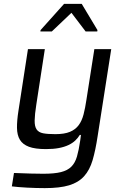

<svg xmlns="http://www.w3.org/2000/svg" viewBox="-20 -763 638 989"><path d="M41 0ZM211 206Q167 206 119.5 203.5Q72 201 41 197L52 128Q102 130 138.5 131Q175 132 203 132Q260 132 294 123.5Q328 115 347.5 95.5Q367 76 376.5 43Q386 10 393 -38L397 -68H391Q382 -53 368 -39.5Q354 -26 333 -16Q312 -6 283.5 -0.5Q255 5 217 5Q161 5 129 -7Q97 -19 82.5 -43Q68 -67 67.5 -104Q67 -141 75 -192L124 -510H211L167 -224Q159 -173 158.5 -142.5Q158 -112 168.5 -96.5Q179 -81 202 -76.5Q225 -72 265 -72Q312 -72 340.5 -84Q369 -96 385.5 -118.5Q402 -141 410.5 -174Q419 -207 425 -248L466 -510H553L483 -62Q472 11 457 62Q442 113 413 145Q384 177 336 191.5Q288 206 211 206ZM188 -601ZM188 -601 189 -608 310 -743H401L482 -608L481 -601H421L348 -697L247 -601Z"/></svg>

Font: Azeri Sans
Style: Italic
Weight: 400
Designer: Hector Gatti & Omnibus-Type (original fonts) / Cristiano Sobral (main changes and remastering)
Foundry: Omnibus-Type
Version: Version 0.07;August 21, 2020;FontCreator 13.0.0.2681 64-bit;